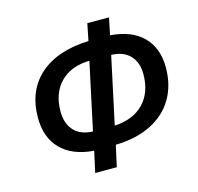

<svg xmlns="http://www.w3.org/2000/svg" viewBox="-106 -837 992 960"><g transform="rotate(-15 390.0 -357.0)"><path d="M271 9.8 294.9 -99.1Q185.1 -107.4 125.5 -167.5Q65.9 -227.5 65.9 -330.1Q65.9 -470.2 156 -550.3Q246.1 -630.4 409.2 -636.2L426.8 -724.1H539.1L521 -636.2Q631.3 -627.9 690.2 -568.6Q749 -509.3 749 -409.2Q749 -318.4 709 -249.5Q668.9 -180.7 592 -141.6Q515.1 -102.5 407.2 -100.1L382.8 9.8ZM426.8 -193.8Q523.9 -199.2 577.9 -255.1Q631.8 -311 631.8 -405.8Q631.8 -467.3 597.4 -502.9Q563 -538.6 501 -540ZM388.2 -540Q292.5 -538.1 237.8 -482.4Q183.1 -426.8 183.1 -332Q183.1 -270 216.1 -233.2Q249 -196.3 314 -193.8Z"/></g></svg>

Font: Open Sans Semibold
Style: Italic
Weight: 600
Italic angle: -12°
Foundry: Ascender Corporation
Version: Version 1.10